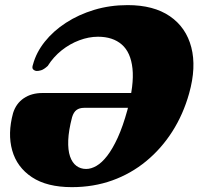

<svg xmlns="http://www.w3.org/2000/svg" viewBox="-20 -736 797 771"><path d="M32.5 -282Q44.5 -320.5 75.5 -341.5Q106.5 -362.5 150.5 -362.5H565L546.5 -303H318Q299 -303 287.2 -294.2Q275.5 -285.5 269.5 -265.5Q255.5 -212 254 -172.8Q252.5 -133.5 261.2 -108Q270 -82.5 286.8 -70Q303.5 -57.5 326 -57.5Q346 -57.5 367.5 -70Q389 -82.5 410.5 -110.2Q432 -138 452.8 -183.2Q473.5 -228.5 491.5 -294Q519 -395.5 512 -460.8Q505 -526 469 -557.2Q433 -588.5 373.5 -588.5Q336.5 -588.5 298.5 -574.2Q260.5 -560 227.5 -533.8Q194.5 -507.5 171.5 -471Q156 -457 145 -453.8Q134 -450.5 126.5 -451Q118.5 -452 113 -457.5Q107.5 -463 112.5 -477Q125.5 -525.5 159.8 -568.5Q194 -611.5 244.8 -644.5Q295.5 -677.5 358.5 -696.5Q421.5 -715.5 492.5 -715.5Q597 -715.5 662.2 -670.8Q727.5 -626 748.2 -546Q769 -466 739.5 -361Q716 -277 672 -208Q628 -139 567 -88.8Q506 -38.5 430.8 -11.5Q355.5 15.5 268.5 15.5Q168.5 15.5 108.2 -24.5Q48 -64.5 29 -132Q10 -199.5 32.5 -282Z"/></svg>

Font: Fraunces
Style: Italic
Weight: 900
Italic angle: -16°
Version: Version 1.000;[0bf87f6ff]